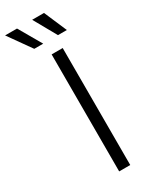

<svg xmlns="http://www.w3.org/2000/svg" viewBox="-314 -987 809 1034"><g transform="rotate(-30 91.0 -470.5)"><path d="M161.6 -727.5V0H92.8V-727.5ZM174.3 -800.3 95.2 -941.4H168.9L229.5 -800.3ZM26.9 -800.3 -73.2 -941.4H1L82.5 -800.3Z"/></g></svg>

Font: Inter 17pt Light
Style: Regular
Weight: 300
Version: Version 4.001;git-66647c0bb